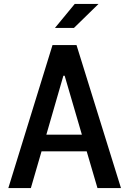

<svg xmlns="http://www.w3.org/2000/svg" viewBox="-20 -960 660 980"><path d="M597.5 0 370.5 -730H248L22.5 0H137.5L192 -187.5H422.5L477.5 0ZM260.5 -817.5 361.5 -940H483L357.5 -817.5ZM216.5 -272.5 303.5 -573.5H310L398 -272.5Z"/></svg>

Font: Monaspace Neon Medium
Style: Regular
Weight: 500
Designer: Riley Cran & the Lettermatic Team
Foundry: Lettermatic
Version: Version 1.200 (Monaspace Neon)